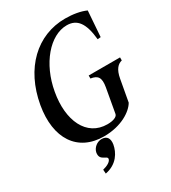

<svg xmlns="http://www.w3.org/2000/svg" viewBox="-221 -828 1031 1156"><g transform="rotate(-30 295.0 -250.5)"><path d="M270 16C392 16 473 -40 499 -86L526 -235C537 -298 562 -320 590 -327V-348H372V-327C420 -320 437 -298 426 -235L396 -67C393 -48 363 -37 324 -37C179 -37 113 -182 146 -365C177 -543 291 -676 408 -676C480 -676 517 -626 528 -510L550 -512L563 -690C526 -707 474 -716 420 -716C224 -716 72 -572 31 -339C-6 -126 86 16 270 16ZM164 187 166 215C250 199 284 136 293 86C299 48 286 22 247 22C215 22 186 47 180 76C170 133 229 123 225 147C222 164 197 179 164 187Z"/></g></svg>

Font: RL Madena Oblique
Style: Regular
Weight: 400
Italic angle: -10°
Designer: I Kadek Wantara Putra
Foundry: Roughlines ID
Version: Version 1.000;Glyphs 3.1.2 (3151)